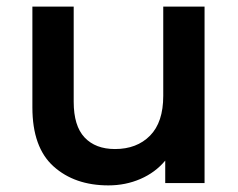

<svg xmlns="http://www.w3.org/2000/svg" viewBox="-20 -554 721 581"><path d="M308 7Q206 7 142 -50.5Q78 -108 78 -229V-534H203V-246Q203 -173 236 -138Q269 -103 328 -103Q394 -103 434 -143.5Q474 -184 474 -264V-534H599V0H480V-68Q450 -32 405 -12.5Q360 7 308 7Z"/></svg>

Font: Montserrat SemiBold
Style: Regular
Weight: 600
Designer: Julieta Ulanovsky
Foundry: Julieta Ulanovsky
Version: Version 9.000; ttfautohint (v1.8.4.7-5d5b)